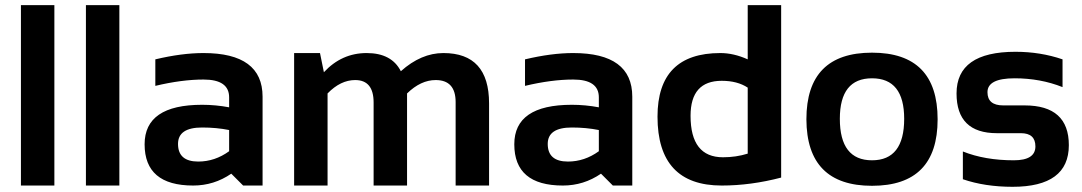

<svg xmlns="http://www.w3.org/2000/svg" viewBox="-20 -718 4186 743"><path d="M190.4 -698.2V0H61V-698.2Z M441.9 -698.2V0H312.5V-698.2Z M539.6 -159.7Q539.6 -312.5 762.2 -312.5Q814.5 -312.5 866.7 -302.7V-341.3Q866.7 -410.2 767.6 -410.2Q683.6 -410.2 581.1 -385.7V-488.3Q683.6 -512.7 767.6 -512.7Q996.1 -512.7 996.1 -343.8V0H920.9L875 -45.9Q808.1 0 727.5 0Q539.6 0 539.6 -159.7ZM762.2 -224.6Q668.9 -224.6 668.9 -161.1Q668.9 -92.8 747.1 -92.8Q811.5 -92.8 866.7 -132.8V-214.8Q817.9 -224.6 762.2 -224.6Z M1118.2 0V-512.7H1218.3L1233.4 -438.5Q1302.2 -512.7 1398.9 -512.7Q1495.6 -512.7 1531.2 -442.4Q1609.9 -512.7 1695.8 -512.7Q1872.6 -512.7 1872.6 -317.9V0H1743.2V-322.8Q1743.2 -408.2 1666 -408.2Q1608.4 -408.2 1555.2 -356.4V0H1425.8V-321.3Q1425.8 -408.2 1354.5 -408.2Q1297.9 -408.2 1247.6 -356.4V0Z M1970.2 -159.7Q1970.2 -312.5 2192.9 -312.5Q2245.1 -312.5 2297.4 -302.7V-341.3Q2297.4 -410.2 2198.2 -410.2Q2114.3 -410.2 2011.7 -385.7V-488.3Q2114.3 -512.7 2198.2 -512.7Q2426.8 -512.7 2426.8 -343.8V0H2351.6L2305.7 -45.9Q2238.8 0 2158.2 0Q1970.2 0 1970.2 -159.7ZM2192.9 -224.6Q2099.6 -224.6 2099.6 -161.1Q2099.6 -92.8 2177.7 -92.8Q2242.2 -92.8 2297.4 -132.8V-214.8Q2248.5 -224.6 2192.9 -224.6Z M2873.5 -378.9Q2833.5 -405.3 2772.9 -405.3Q2652.3 -405.3 2652.3 -270Q2652.3 -109.4 2777.8 -109.4Q2828.6 -109.4 2873.5 -123.5ZM3002.9 -30.8Q2885.3 0 2772.9 0Q2524.4 0 2524.4 -266.6Q2524.4 -512.7 2767.6 -512.7Q2819.3 -512.7 2873.5 -488.3V-698.2H3002.9Z M3354.5 -97.7Q3479 -97.7 3479 -258.3Q3479 -415 3354.5 -415Q3230 -415 3230 -258.3Q3230 -97.7 3354.5 -97.7ZM3100.6 -256.3Q3100.6 -514.2 3354.5 -514.2Q3608.4 -514.2 3608.4 -256.3Q3608.4 1 3354.5 1Q3101.6 1 3100.6 -256.3Z M3706.1 -24.4V-131.8Q3791.5 -97.7 3903.3 -97.7Q3986.8 -97.7 3986.8 -151.4Q3986.8 -202.6 3930.7 -202.6H3837.9Q3681.6 -202.6 3681.6 -356.4Q3681.6 -517.6 3909.7 -517.6Q4006.3 -517.6 4091.8 -488.3V-380.9Q4006.3 -415 3906.2 -415Q3801.3 -415 3801.3 -361.3Q3801.3 -310.1 3862.3 -310.1H3945.3Q4116.2 -310.1 4116.2 -156.2Q4116.2 4.9 3898.4 4.9Q3791.5 4.9 3706.1 -24.4Z"/></svg>

Font: Voltera
Style: Bold
Weight: 700
Designer: Bernd Montag
Version: Version 1.301